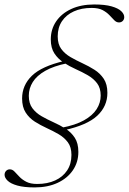

<svg xmlns="http://www.w3.org/2000/svg" viewBox="-36 -705 576 860"><path d="M264.5 -421.5Q205 -409.5 166.8 -387.8Q128.5 -366 110.8 -337.5Q93 -309 93 -276Q93 -242 109 -220.5Q125 -199 150.2 -184.5Q175.5 -170 204 -157.2Q232.5 -144.5 257.8 -128.5Q283 -112.5 299 -88Q315 -63.5 315 -24.5Q315 21.5 290.5 57.5Q266 93.5 222 114Q178 134.5 119 134.5Q71.5 134.5 41.5 126Q11.5 117.5 -2 104.2Q-15.5 91 -15.5 78Q-15.5 67.5 -8.8 60.5Q-2 53.5 8 53.5Q19.5 53.5 29 63.5Q38.5 73.5 50.8 86.5Q63 99.5 81.8 109.2Q100.5 119 130.5 119Q176.5 119 211 103.2Q245.5 87.5 264.8 58.2Q284 29 284 -11Q284 -46 268 -67.5Q252 -89 226.8 -103.8Q201.5 -118.5 173.5 -131.2Q145.5 -144 120.2 -160Q95 -176 79 -200.8Q63 -225.5 63 -264Q63 -323 107 -365.8Q151 -408.5 252.5 -432ZM415 -277Q415 -310.5 399 -331.8Q383 -353 357.5 -367.8Q332 -382.5 303.5 -395.2Q275 -408 249.5 -424.5Q224 -441 207.8 -465.5Q191.5 -490 191.5 -528.5Q191.5 -574 215.5 -609.2Q239.5 -644.5 283.2 -664.8Q327 -685 386 -685Q434 -685 463.8 -676.5Q493.5 -668 507 -655Q520.5 -642 520.5 -628.5Q520.5 -618 513.8 -611.2Q507 -604.5 497 -604.5Q485.5 -604.5 476 -614.2Q466.5 -624 454.2 -637Q442 -650 423.5 -659.8Q405 -669.5 374.5 -669.5Q329 -669.5 294.8 -654Q260.5 -638.5 241.5 -610Q222.5 -581.5 222.5 -542Q222.5 -507 238.5 -485.5Q254.5 -464 280 -449.2Q305.5 -434.5 333.8 -421.5Q362 -408.5 387.2 -392.5Q412.5 -376.5 428.8 -352Q445 -327.5 445 -289Q445 -229 399.8 -186.8Q354.5 -144.5 252 -122L240.5 -133Q301.5 -144.5 340 -166Q378.5 -187.5 396.8 -216Q415 -244.5 415 -277Z"/></svg>

Font: Newsreader 24pt ExtraLight
Style: Italic
Weight: 250
Italic angle: -17°
Designer: Hugues Gentile
Foundry: Production Type
Version: Version 1.003